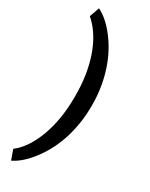

<svg xmlns="http://www.w3.org/2000/svg" viewBox="-259 -843 871 1116"><g transform="rotate(30 176.5 -285.0)"><path d="M289.6 -281.2Q289.6 -172.9 259.8 -72Q230 28.8 169.4 111.6Q108.9 194.3 43 226.1L19.5 160.2Q92.8 103.5 135.5 -12.9Q178.2 -129.4 178.2 -278.8V-290Q178.2 -425.8 141.1 -537.4Q104 -648.9 34.7 -716.3L19.5 -730L43 -796.4Q105.5 -766.1 164.1 -689Q222.7 -611.8 253.9 -516.4Q285.2 -420.9 289.1 -319.3Z"/></g></svg>

Font: Vazir Medium FD-UI
Style: Medium-FD-UI
Weight: 500
Designer: Saber Rastikerdar
Foundry: Saber Rastikerdar
Version: Version 30.1.0